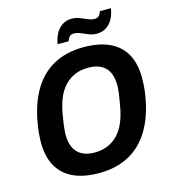

<svg xmlns="http://www.w3.org/2000/svg" viewBox="-127 -973 962 1086"><g transform="rotate(-15 354.0 -430.0)"><path d="M319 12Q231 12 170 -16Q109 -44 77 -100Q45 -156 45 -241Q45 -267 47.5 -294Q50 -321 55 -350Q74 -463 121 -541Q168 -619 242 -659Q316 -699 417 -699Q505 -699 566.5 -671Q628 -643 660 -587Q692 -531 692 -446Q692 -421 690 -394Q688 -367 683 -339Q664 -225 616.5 -146.5Q569 -68 494.5 -28Q420 12 319 12ZM324 -107Q367 -107 401 -121Q435 -135 461 -162Q487 -189 504 -228.5Q521 -268 530 -319Q535 -348 538.5 -368Q542 -388 543.5 -401.5Q545 -415 545.5 -424.5Q546 -434 546 -442Q546 -486 531.5 -517Q517 -548 487 -564Q457 -580 412 -580Q369 -580 335 -566Q301 -552 275 -525Q249 -498 232 -459Q215 -420 206 -369Q201 -340 198 -319.5Q195 -299 193.5 -285.5Q192 -272 191.5 -262.5Q191 -253 191 -245Q191 -202 205.5 -171Q220 -140 250 -123.5Q280 -107 324 -107ZM280 -753Q285 -786 299.5 -813Q314 -840 337.5 -856Q361 -872 393 -872Q418 -872 439.5 -863.5Q461 -855 481 -846Q501 -837 521 -837Q535 -837 544.5 -845.5Q554 -854 559 -872H624Q619 -838 604.5 -811Q590 -784 566 -768.5Q542 -753 510 -753Q485 -753 464 -762Q443 -771 423 -779.5Q403 -788 382 -788Q369 -788 359.5 -779.5Q350 -771 345 -753Z"/></g></svg>

Font: Archivo SemiCondensed
Style: Bold Italic
Weight: 700
Width: 4
Italic angle: -10°
Designer: Hector Gatti
Foundry: Omnibus-Type
Version: Version 2.001